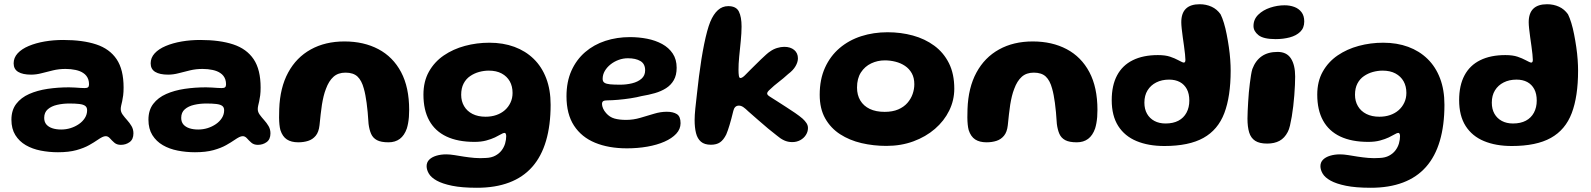

<svg xmlns="http://www.w3.org/2000/svg" viewBox="-20 -662 7524 908"><path d="M254 58Q212 58 172.5 50.2Q133 42.5 102 24.5Q71 6.5 52.5 -23.2Q34 -53 34 -96Q34 -141 56.8 -170.8Q79.5 -200.5 118 -217.5Q156.5 -234.5 205.2 -241.8Q254 -249 306 -249Q320 -249 334.2 -248Q348.5 -247 360.8 -246.2Q373 -245.5 380.5 -245.5Q392 -245.5 396.5 -249.5Q401 -253.5 401 -263Q401 -275.5 397.8 -285.5Q394.5 -295.5 388.5 -303.2Q382.5 -311 374 -316.5Q359.5 -326.5 337.5 -331.2Q315.5 -336 290 -336Q258.5 -336 230.5 -329.2Q202.5 -322.5 177 -315.8Q151.5 -309 127 -309Q87.5 -309 66 -322Q44.5 -335 44.5 -362.5Q44.5 -389 63.5 -409.8Q82.5 -430.5 115.8 -444.5Q149 -458.5 191 -465.8Q233 -473 278.5 -473Q371.5 -473 435 -452Q498.5 -431 531.5 -382Q564.5 -333 564.5 -248Q564.5 -227 562.5 -211Q560.5 -195 557.8 -183.2Q555 -171.5 553 -162.5Q551 -153.5 551 -146Q551 -132.5 560 -120Q569 -107.5 581 -94.2Q593 -81 602 -65.8Q611 -50.5 611 -31.5Q611 -3 593 10Q575 23 551.5 23Q532.5 23 520.8 12.8Q509 2.5 500 -7.8Q491 -18 480 -18Q472.5 -18 463.2 -13.5Q454 -9 441 0Q426 10.5 401.8 24.2Q377.5 38 341.5 48Q305.5 58 254 58ZM269.5 -49.5Q292.5 -49.5 314 -56.2Q335.5 -63 353.2 -75.2Q371 -87.5 381.5 -104.2Q392 -121 392 -140.5Q392 -154.5 383 -161.2Q374 -168 355.2 -170.2Q336.5 -172.5 308 -172.5Q277.5 -172.5 250.2 -166.2Q223 -160 206 -145.2Q189 -130.5 189 -104.5Q189 -85.5 199.2 -73.5Q209.5 -61.5 227.5 -55.5Q245.5 -49.5 269.5 -49.5Z M902 58Q860 58 820.5 50.2Q781 42.5 750 24.5Q719 6.5 700.5 -23.2Q682 -53 682 -96Q682 -141 704.8 -170.8Q727.5 -200.5 766 -217.5Q804.5 -234.5 853.2 -241.8Q902 -249 954 -249Q968 -249 982.2 -248Q996.5 -247 1008.8 -246.2Q1021 -245.5 1028.5 -245.5Q1040 -245.5 1044.5 -249.5Q1049 -253.5 1049 -263Q1049 -275.5 1045.8 -285.5Q1042.5 -295.5 1036.5 -303.2Q1030.5 -311 1022 -316.5Q1007.5 -326.5 985.5 -331.2Q963.5 -336 938 -336Q906.5 -336 878.5 -329.2Q850.5 -322.5 825 -315.8Q799.5 -309 775 -309Q735.5 -309 714 -322Q692.5 -335 692.5 -362.5Q692.5 -389 711.5 -409.8Q730.5 -430.5 763.8 -444.5Q797 -458.5 839 -465.8Q881 -473 926.5 -473Q1019.5 -473 1083 -452Q1146.5 -431 1179.5 -382Q1212.5 -333 1212.5 -248Q1212.5 -227 1210.5 -211Q1208.5 -195 1205.8 -183.2Q1203 -171.5 1201 -162.5Q1199 -153.5 1199 -146Q1199 -132.5 1208 -120Q1217 -107.5 1229 -94.2Q1241 -81 1250 -65.8Q1259 -50.5 1259 -31.5Q1259 -3 1241 10Q1223 23 1199.5 23Q1180.5 23 1168.8 12.8Q1157 2.5 1148 -7.8Q1139 -18 1128 -18Q1120.5 -18 1111.2 -13.5Q1102 -9 1089 0Q1074 10.5 1049.8 24.2Q1025.5 38 989.5 48Q953.5 58 902 58ZM917.5 -49.5Q940.5 -49.5 962 -56.2Q983.5 -63 1001.2 -75.2Q1019 -87.5 1029.5 -104.2Q1040 -121 1040 -140.5Q1040 -154.5 1031 -161.2Q1022 -168 1003.2 -170.2Q984.5 -172.5 956 -172.5Q925.5 -172.5 898.2 -166.2Q871 -160 854 -145.2Q837 -130.5 837 -104.5Q837 -85.5 847.2 -73.5Q857.5 -61.5 875.5 -55.5Q893.5 -49.5 917.5 -49.5Z M1390.5 11Q1357.5 11 1336.8 -2.5Q1316 -16 1306 -47Q1303 -58.5 1301.5 -73.2Q1300 -88 1299.8 -106.2Q1299.5 -124.5 1300.5 -146Q1304 -247.5 1342.8 -319Q1381.5 -390.5 1449.8 -428.2Q1518 -466 1609 -466Q1700.5 -466 1769.5 -429.5Q1838.5 -393 1876.8 -321Q1915 -249 1915 -142.5Q1915 -124.5 1913.8 -108.8Q1912.5 -93 1910 -79.5Q1907.5 -66 1904 -54.5Q1892.5 -21.5 1870.8 -5.2Q1849 11 1817.5 11Q1782 11 1762.8 0.8Q1743.5 -9.5 1735 -29Q1726.5 -48.5 1723 -76Q1721 -107 1718.8 -131.5Q1716.5 -156 1713.8 -175.5Q1711 -195 1708 -211.5Q1705 -228 1700.5 -243.5Q1690.5 -281 1670.8 -299.8Q1651 -318.5 1614 -318.5Q1579 -318.5 1557 -298.8Q1535 -279 1521.5 -242Q1515 -225.5 1510.5 -207Q1506 -188.5 1502.5 -167.2Q1499 -146 1496.5 -121.5Q1494 -97 1491 -69.5Q1487.5 -37.5 1473 -20Q1458.5 -2.5 1437.2 4.2Q1416 11 1390.5 11Z M2235.5 226Q2164.5 226 2118.2 216.5Q2072 207 2045.5 192.2Q2019 177.5 2008.2 159.2Q1997.5 141 1997.5 124Q1997.5 105.5 2009.8 93.2Q2022 81 2043.2 74.5Q2064.5 68 2090 68Q2107.5 68 2129 71.5Q2150.5 75 2174.2 78.8Q2198 82.5 2224.2 84.8Q2250.5 87 2278 85Q2304 84 2322.2 74.2Q2340.5 64.5 2352 49.5Q2363.5 34.5 2368.8 16.5Q2374 -1.5 2374 -19Q2374 -23 2373 -26.2Q2372 -29.5 2370.5 -31.5Q2369 -33.5 2365.5 -33.5Q2360 -33.5 2349 -27Q2338 -20.5 2320.8 -12.2Q2303.5 -4 2279.5 2.5Q2255.5 9 2224 9Q2145 9 2091.2 -16.5Q2037.5 -42 2010 -91.8Q1982.5 -141.5 1982.5 -214.5Q1982.5 -277 2008.5 -323.2Q2034.5 -369.5 2078.8 -399.8Q2123 -430 2178.8 -445Q2234.5 -460 2294.5 -460Q2359.5 -460 2412.5 -440.5Q2465.5 -421 2504 -383.5Q2542.5 -346 2563.2 -291.5Q2584 -237 2584 -166.5Q2584 -69.5 2562.2 4.2Q2540.5 78 2497 127.2Q2453.5 176.5 2388 201.2Q2322.5 226 2235.5 226ZM2276.5 -110Q2304 -110 2327.2 -118Q2350.5 -126 2367.5 -141Q2384.5 -156 2394.2 -176.8Q2404 -197.5 2404 -222.5Q2404 -254 2390.8 -277.5Q2377.5 -301 2352.5 -314.5Q2327.5 -328 2291.5 -328Q2269 -328 2246 -321.8Q2223 -315.5 2203.5 -302.2Q2184 -289 2172.5 -267Q2161 -245 2161 -213.5Q2161 -183.5 2174.8 -160Q2188.5 -136.5 2214.5 -123.2Q2240.5 -110 2276.5 -110Z M2945 39.5Q2858.5 39.5 2794.2 13Q2730 -13.5 2694.5 -68Q2659 -122.5 2659 -206.5Q2659 -275.5 2682.5 -327.8Q2706 -380 2747.2 -415.5Q2788.5 -451 2843 -468.8Q2897.5 -486.5 2959 -486.5Q3001 -486.5 3040.5 -478.8Q3080 -471 3111.5 -453.8Q3143 -436.5 3161.5 -408.8Q3180 -381 3180 -341.5Q3180 -306.5 3166.5 -283Q3153 -259.5 3129.8 -244.8Q3106.5 -230 3076.8 -221.5Q3047 -213 3013.5 -207.5Q2993 -202 2962.5 -197.2Q2932 -192.5 2902.5 -190Q2873 -187.5 2854 -187.5Q2839 -187.5 2833 -183.8Q2827 -180 2827 -170Q2827 -161 2832 -149.2Q2837 -137.5 2846.5 -127Q2863 -108 2885.8 -101.5Q2908.5 -95 2941 -95Q2975 -95 3008.2 -104.8Q3041.5 -114.5 3072.8 -124Q3104 -133.5 3133.5 -133.5Q3163 -133.5 3180.8 -122.5Q3198.5 -111.5 3198.5 -79.5Q3198.5 -51.5 3178 -29.5Q3157.5 -7.5 3122.2 8Q3087 23.5 3041.2 31.5Q2995.5 39.5 2945 39.5ZM2913 -261.5Q2942 -261.5 2969 -268Q2996 -274.5 3013.5 -289.5Q3031 -304.5 3031 -329.5Q3031 -360 3008.8 -373.2Q2986.5 -386.5 2949.5 -386.5Q2927 -386.5 2905.8 -378.8Q2884.5 -371 2867.5 -357.5Q2850.5 -344 2840.2 -326.5Q2830 -309 2830 -289Q2830 -276.5 2838.5 -270.8Q2847 -265 2865.5 -263.2Q2884 -261.5 2913 -261.5Z M3342 22.5Q3311.5 22.5 3294.8 8Q3278 -6.5 3271.5 -32.8Q3265 -59 3265 -94Q3265 -116.5 3268.2 -148Q3271.5 -179.5 3276 -218.5Q3280.5 -257.5 3285.5 -300Q3291 -343.5 3297.2 -382.2Q3303.5 -421 3310.2 -454Q3317 -487 3324.2 -513.8Q3331.5 -540.5 3339 -559Q3354 -595 3375 -614Q3396 -633 3424 -633Q3461.5 -633 3474.2 -607.5Q3487 -582 3487 -536.5Q3487 -521.5 3486 -504.2Q3485 -487 3483.2 -468.5Q3481.5 -450 3479.5 -431.2Q3477.5 -412.5 3475.8 -394.5Q3474 -376.5 3473.2 -360.5Q3472.5 -344.5 3472.5 -331Q3472.5 -315 3474.2 -304Q3476 -293 3481.5 -293Q3487 -293 3493.8 -298Q3500.5 -303 3508.5 -311.5Q3515 -318.5 3526.5 -329.8Q3538 -341 3551.5 -354.5Q3565 -368 3578.5 -381Q3592 -394 3603.5 -404.2Q3615 -414.5 3622.5 -419Q3637 -429.5 3654.8 -435Q3672.5 -440.5 3689 -440.5Q3718 -440.5 3735.8 -425.8Q3753.5 -411 3753.5 -386Q3753.5 -368.5 3742.2 -349Q3731 -329.5 3707.5 -312Q3684 -290.5 3662 -273.8Q3640 -257 3622 -239.5Q3608 -227.5 3608 -220Q3608 -215.5 3612.2 -211.5Q3616.5 -207.5 3624 -203Q3636 -195.5 3655.5 -183Q3675 -170.5 3697.2 -156.2Q3719.5 -142 3740.2 -127.8Q3761 -113.5 3775.5 -101Q3787 -90.5 3794 -79.8Q3801 -69 3801 -56.5Q3801 -39 3791.2 -23.8Q3781.5 -8.5 3764.5 0.8Q3747.5 10 3726.5 10Q3706 10 3688.2 1.8Q3670.5 -6.5 3654.5 -20.5Q3636 -34.5 3612.8 -53.8Q3589.5 -73 3565 -94.8Q3540.5 -116.5 3518 -136Q3506.5 -147.5 3495.8 -155Q3485 -162.5 3474.5 -162.5Q3463.5 -162.5 3457 -155.8Q3450.5 -149 3448 -137.5Q3438.5 -98 3430.2 -70.8Q3422 -43.5 3414.5 -26Q3401.5 0 3385 11.2Q3368.5 22.5 3342 22.5Z M4172 28Q4111 28 4054.2 14.8Q3997.5 1.5 3953 -27.2Q3908.5 -56 3882.5 -102Q3856.5 -148 3856.5 -214Q3856.5 -286.5 3881.5 -341.8Q3906.5 -397 3950.5 -434.5Q3994.5 -472 4052.8 -490.8Q4111 -509.5 4177.5 -509.5Q4240.5 -509.5 4297.2 -494Q4354 -478.5 4398.2 -446Q4442.5 -413.5 4467.8 -363Q4493 -312.5 4493 -242.5Q4493 -188 4469 -139Q4445 -90 4401.5 -52.5Q4358 -15 4299.5 6.5Q4241 28 4172 28ZM4163.5 -133Q4201 -133 4227.8 -144.5Q4254.5 -156 4271.2 -175.2Q4288 -194.5 4296 -217.5Q4304 -240.5 4304 -263.5Q4304 -294 4292 -315.5Q4280 -337 4259.8 -350.5Q4239.5 -364 4214.8 -370.2Q4190 -376.5 4164.5 -376.5Q4130 -376.5 4100 -362.2Q4070 -348 4051.5 -319.5Q4033 -291 4033 -248Q4033 -212.5 4048.5 -186.8Q4064 -161 4093 -147Q4122 -133 4163.5 -133Z M4645.5 11Q4612.5 11 4591.8 -2.5Q4571 -16 4561 -47Q4558 -58.5 4556.5 -73.2Q4555 -88 4554.8 -106.2Q4554.5 -124.5 4555.5 -146Q4559 -247.5 4597.8 -319Q4636.5 -390.5 4704.8 -428.2Q4773 -466 4864 -466Q4955.5 -466 5024.5 -429.5Q5093.5 -393 5131.8 -321Q5170 -249 5170 -142.5Q5170 -124.5 5168.8 -108.8Q5167.5 -93 5165 -79.5Q5162.5 -66 5159 -54.5Q5147.5 -21.5 5125.8 -5.2Q5104 11 5072.5 11Q5037 11 5017.8 0.8Q4998.5 -9.5 4990 -29Q4981.5 -48.5 4978 -76Q4976 -107 4973.8 -131.5Q4971.5 -156 4968.8 -175.5Q4966 -195 4963 -211.5Q4960 -228 4955.5 -243.5Q4945.5 -281 4925.8 -299.8Q4906 -318.5 4869 -318.5Q4834 -318.5 4812 -298.8Q4790 -279 4776.5 -242Q4770 -225.5 4765.5 -207Q4761 -188.5 4757.5 -167.2Q4754 -146 4751.5 -121.5Q4749 -97 4746 -69.5Q4742.5 -37.5 4728 -20Q4713.5 -2.5 4692.2 4.2Q4671 11 4645.5 11Z M5486.5 28.5Q5411 28.5 5355 5.2Q5299 -18 5268.2 -66.2Q5237.5 -114.5 5237.5 -188.5Q5237.5 -258 5262.8 -305.5Q5288 -353 5337 -377.2Q5386 -401.5 5456 -401.5Q5491 -401.5 5513.8 -393.8Q5536.5 -386 5551 -378Q5560 -373.5 5567.2 -369.8Q5574.5 -366 5578.5 -366Q5586 -366 5586 -379Q5586 -388 5584.2 -405.2Q5582.5 -422.5 5579.5 -443.5Q5576.5 -464.5 5573.5 -486Q5570.5 -507.5 5568.5 -526.2Q5566.5 -545 5566.5 -557Q5566.5 -642 5653.5 -642Q5684 -642 5709.8 -630.2Q5735.5 -618.5 5752.5 -594Q5760.5 -578 5768 -553.5Q5775.5 -529 5781.2 -499.5Q5787 -470 5791.5 -439.2Q5796 -408.5 5798 -379.8Q5800 -351 5800 -328Q5800 -206 5770 -127Q5740 -48 5671.2 -9.8Q5602.5 28.5 5486.5 28.5ZM5492 -78Q5528 -78 5553 -91.2Q5578 -104.5 5591.2 -129.2Q5604.5 -154 5604.5 -186.5Q5604.5 -218.5 5592.8 -240.5Q5581 -262.5 5559.8 -274Q5538.5 -285.5 5508.5 -285.5Q5474.5 -285.5 5448.2 -272.2Q5422 -259 5407 -234.8Q5392 -210.5 5392 -176.5Q5392 -146 5404.5 -124Q5417 -102 5439.5 -90Q5462 -78 5492 -78Z M5972.5 17Q5936 17 5915.8 3.8Q5895.5 -9.5 5887.5 -35.8Q5879.5 -62 5879.5 -101Q5879.5 -117 5880.5 -137.5Q5881.5 -158 5882.8 -180.2Q5884 -202.5 5886 -225Q5888 -247.5 5890.8 -268.2Q5893.5 -289 5896.2 -306.5Q5899 -324 5902.5 -335.5Q5917.5 -375.5 5947 -396Q5976.5 -416.5 6022 -416.5Q6065 -416.5 6085 -385.5Q6105 -354.5 6105 -300Q6105 -283 6104 -260Q6103 -237 6101 -211.5Q6099 -186 6096 -160Q6093 -134 6089 -110.5Q6085 -87 6080.5 -68Q6076 -49 6070 -38Q6055 -9 6031 4Q6007 17 5972.5 17ZM6012.5 -477Q5955 -477 5931.5 -495.8Q5908 -514.5 5908 -539Q5908 -570.5 5930.5 -592.5Q5953 -614.5 5987 -625.8Q6021 -637 6055 -637Q6080 -637 6101 -629.2Q6122 -621.5 6135 -604.5Q6148 -587.5 6148 -560.5Q6148 -530 6129.2 -511.8Q6110.5 -493.5 6079.5 -485.2Q6048.5 -477 6012.5 -477Z M6462.5 226Q6391.5 226 6345.2 216.5Q6299 207 6272.5 192.2Q6246 177.5 6235.2 159.2Q6224.5 141 6224.5 124Q6224.5 105.5 6236.8 93.2Q6249 81 6270.2 74.5Q6291.5 68 6317 68Q6334.5 68 6356 71.5Q6377.5 75 6401.2 78.8Q6425 82.5 6451.2 84.8Q6477.5 87 6505 85Q6531 84 6549.2 74.2Q6567.5 64.5 6579 49.5Q6590.5 34.5 6595.8 16.5Q6601 -1.5 6601 -19Q6601 -23 6600 -26.2Q6599 -29.5 6597.5 -31.5Q6596 -33.5 6592.5 -33.5Q6587 -33.5 6576 -27Q6565 -20.5 6547.8 -12.2Q6530.5 -4 6506.5 2.5Q6482.5 9 6451 9Q6372 9 6318.2 -16.5Q6264.5 -42 6237 -91.8Q6209.5 -141.5 6209.5 -214.5Q6209.5 -277 6235.5 -323.2Q6261.5 -369.5 6305.8 -399.8Q6350 -430 6405.8 -445Q6461.5 -460 6521.5 -460Q6586.5 -460 6639.5 -440.5Q6692.5 -421 6731 -383.5Q6769.5 -346 6790.2 -291.5Q6811 -237 6811 -166.5Q6811 -69.5 6789.2 4.2Q6767.5 78 6724 127.2Q6680.5 176.5 6615 201.2Q6549.5 226 6462.5 226ZM6503.5 -110Q6531 -110 6554.2 -118Q6577.5 -126 6594.5 -141Q6611.5 -156 6621.2 -176.8Q6631 -197.5 6631 -222.5Q6631 -254 6617.8 -277.5Q6604.5 -301 6579.5 -314.5Q6554.5 -328 6518.5 -328Q6496 -328 6473 -321.8Q6450 -315.5 6430.5 -302.2Q6411 -289 6399.5 -267Q6388 -245 6388 -213.5Q6388 -183.5 6401.8 -160Q6415.5 -136.5 6441.5 -123.2Q6467.5 -110 6503.5 -110Z M7129.5 28.5Q7054 28.5 6998 5.2Q6942 -18 6911.2 -66.2Q6880.5 -114.5 6880.5 -188.5Q6880.5 -258 6905.8 -305.5Q6931 -353 6980 -377.2Q7029 -401.5 7099 -401.5Q7134 -401.5 7156.8 -393.8Q7179.5 -386 7194 -378Q7203 -373.5 7210.2 -369.8Q7217.5 -366 7221.5 -366Q7229 -366 7229 -379Q7229 -388 7227.2 -405.2Q7225.5 -422.5 7222.5 -443.5Q7219.5 -464.5 7216.5 -486Q7213.5 -507.5 7211.5 -526.2Q7209.5 -545 7209.5 -557Q7209.5 -642 7296.5 -642Q7327 -642 7352.8 -630.2Q7378.5 -618.5 7395.5 -594Q7403.5 -578 7411 -553.5Q7418.5 -529 7424.2 -499.5Q7430 -470 7434.5 -439.2Q7439 -408.5 7441 -379.8Q7443 -351 7443 -328Q7443 -206 7413 -127Q7383 -48 7314.2 -9.8Q7245.5 28.5 7129.5 28.5ZM7135 -78Q7171 -78 7196 -91.2Q7221 -104.5 7234.2 -129.2Q7247.5 -154 7247.5 -186.5Q7247.5 -218.5 7235.8 -240.5Q7224 -262.5 7202.8 -274Q7181.5 -285.5 7151.5 -285.5Q7117.5 -285.5 7091.2 -272.2Q7065 -259 7050 -234.8Q7035 -210.5 7035 -176.5Q7035 -146 7047.5 -124Q7060 -102 7082.5 -90Q7105 -78 7135 -78Z"/></svg>

Font: Gluten SemiBold
Style: Regular
Weight: 600
Designer: Tyler Finck
Foundry: Etcetera Type Company
Version: Version 1.300